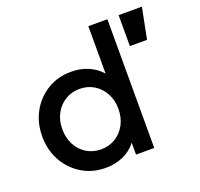

<svg xmlns="http://www.w3.org/2000/svg" viewBox="-132 -903 1104 1061"><g transform="rotate(-20 420.0 -372.5)"><path d="M316 12Q372 12 419.5 -9Q467 -30 497 -70V0H604V-757H492V-478Q462 -513 416.5 -533Q371 -553 315 -553Q238 -553 176.5 -516Q115 -479 79.5 -415Q44 -351 44 -271Q44 -191 79.5 -127Q115 -63 176.5 -25.5Q238 12 316 12ZM327 -93Q279 -93 241.5 -116Q204 -139 183 -179.5Q162 -220 162 -271Q162 -322 183.5 -362Q205 -402 242.5 -425Q280 -448 327 -448Q374 -448 411.5 -425Q449 -402 470.5 -362Q492 -322 492 -271Q492 -220 470.5 -179.5Q449 -139 411.5 -116Q374 -93 327 -93ZM670 -575H771L807 -757H670Z"/></g></svg>

Font: Custom Plus Jakarta Sans SemiBold
Style: Regular
Weight: 600
Designer: Gumpita Rahayu & FullSphere
Foundry: Tokotype & FullSphere
Version: Version 1.001;hotconv 1.0.117;makeotfexe 2.5.65602